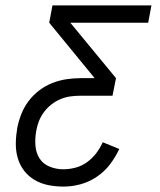

<svg xmlns="http://www.w3.org/2000/svg" viewBox="-20 -690 590 710"><path d="M215 0Q186 0 158.5 -5.5Q131 -11 108 -24.5Q85 -38 69 -59Q53 -80 45.5 -106Q38 -132 38.5 -160.5Q39 -189 44 -218Q49 -243 59 -268.5Q69 -294 86 -316.5Q103 -339 125.5 -356Q148 -373 173.5 -383Q199 -393 225.5 -397Q252 -401 278 -401H330L162 -606L174 -670H540L528 -606H240L409 -401L396 -336H277Q259 -336 240.5 -333.5Q222 -331 204 -323.5Q186 -316 170.5 -304Q155 -292 143 -276Q131 -260 124 -242Q117 -224 114 -206Q109 -179 111 -152Q113 -125 126 -104.5Q139 -84 163 -74Q187 -64 215 -64Q236 -64 259 -70Q282 -76 301.5 -90Q321 -104 335.5 -123Q350 -142 360 -164L421 -139Q407 -109 386.5 -82Q366 -55 337.5 -36Q309 -17 277.5 -8.5Q246 0 215 0Z"/></svg>

Font: Lode
Style: Italic
Weight: 400
Italic angle: -11°
Monospace: yes
Designer: Belleve Invis
Foundry: Belleve Invis
Version: Version 29.2.0; ttfautohint (v1.8.3)